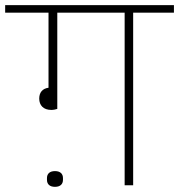

<svg xmlns="http://www.w3.org/2000/svg" viewBox="-40 -718 694 744"><path d="M173 6C194 6 204 -5 204 -21V-28C204 -44 194 -55 173 -55C152 -55 142 -44 142 -28V-21C142 -5 152 6 173 6ZM159 -292C167 -292 177 -294 182 -296V-669H443V0H476V-669H634V-698H-20V-669H148V-378C125 -375 112 -360 112 -336C112 -310 128 -292 159 -292Z"/></svg>

Font: IBM Plex Devanagari ExtraLight
Style: Regular
Weight: 200
Designer: Mike Abbink, Paul van der Laan, Pieter van Rosmalen, Erin McLaughlin
Foundry: Bold Monday
Version: Version 1.0